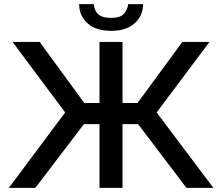

<svg xmlns="http://www.w3.org/2000/svg" viewBox="-20 -914 1080 934"><path d="M23 0 297 -367 41 -710H173L390 -413H464V-710H576V-413H649L867 -710H999L742 -367L1018 0H887L652 -310H576V0H464V-310H388L152 0ZM520 -764Q446 -764 405.5 -801Q365 -838 365 -894H437Q437 -865 456.5 -846Q476 -827 520 -827Q563 -827 581 -845Q599 -863 604 -894H676Q676 -838 635.5 -801Q595 -764 520 -764Z"/></svg>

Font: Raleway SemiBold
Style: Regular
Weight: 600
Designer: Matt McInerney, Pablo Impallari, Rodrigo Fuenzalida
Foundry: Matt McInerney, Pablo Impallari, Rodrigo Fuenzalida
Version: Version 4.026